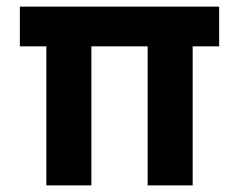

<svg xmlns="http://www.w3.org/2000/svg" viewBox="-20 -560 722 580"><path d="M256 0V-420H426V0H562V-420H642V-540H40V-420H120V0Z"/></svg>

Font: Manrope ExtraBold
Style: Regular
Weight: 800
Designer: Mikhail Sharanda
Foundry: Mikhail Sharanda
Version: Version 4.505